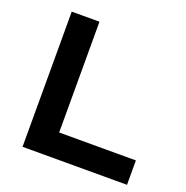

<svg xmlns="http://www.w3.org/2000/svg" viewBox="-124 -802 890 917"><g transform="rotate(20 321.5 -343.5)"><path d="M87 0V-687H228V-124H618V0Z"/></g></svg>

Font: Archivo SemiExpanded SemiBold
Style: Regular
Weight: 600
Width: 6
Designer: Hector Gatti
Foundry: Omnibus-Type
Version: Version 2.001